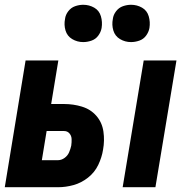

<svg xmlns="http://www.w3.org/2000/svg" viewBox="-31 -783 771 803"><path d="M482 0H619L707 -530H570ZM-11 0H212Q244 0 276.5 -9Q309 -18 337 -40Q365 -62 380 -93.5Q395 -125 400 -157Q407 -195 401.5 -233Q396 -271 372 -298.5Q348 -326 312 -337Q276 -348 237 -348H183L213 -530H76ZM144 -113 164 -235H237Q251 -235 259.5 -225Q268 -215 268.5 -201.5Q269 -188 267 -174Q264 -160 258 -146Q252 -132 239 -122.5Q226 -113 211 -113ZM517 -607Q534 -607 551.5 -613Q569 -619 580 -634Q591 -649 594 -666Q598 -691 591 -715Q584 -739 563 -751Q542 -763 517 -763Q500 -763 483 -757Q466 -751 454.5 -736Q443 -721 441 -704Q436 -679 443 -655.5Q450 -632 471 -619.5Q492 -607 517 -607ZM317 -607Q334 -607 351.5 -613Q369 -619 380 -634Q391 -649 394 -666Q398 -691 391 -715Q384 -739 363 -751Q342 -763 317 -763Q300 -763 283 -757Q266 -751 254.5 -736Q243 -721 241 -704Q236 -679 243 -655.5Q250 -632 271 -619.5Q292 -607 317 -607Z"/></svg>

Font: Iosevka Sparkle Extrabold
Style: Italic
Weight: 800
Italic angle: -9°
Designer: Belleve Invis
Foundry: Belleve Invis
Version: Version 4.5.0; ttfautohint (v1.8.3)